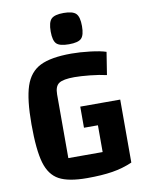

<svg xmlns="http://www.w3.org/2000/svg" viewBox="-94 -922 761 1003"><g transform="rotate(-10 286.0 -420.5)"><path d="M527 -359V-25Q477 -3 420.5 6Q364 15 286 15Q188 15 138 -12Q88 -39 68 -107.5Q48 -176 48 -312Q48 -444 71 -513.5Q94 -583 151 -611.5Q208 -640 317 -640Q362 -640 416.5 -633.5Q471 -627 500 -617L481 -497Q443 -506 393.5 -511Q344 -516 311 -516Q252 -516 229.5 -501Q207 -486 207 -443V-105H389V-247H315V-359ZM231 -772Q231 -821 248.5 -838.5Q266 -856 314 -856Q362 -856 379.5 -838.5Q397 -821 397 -772Q397 -724 380 -707Q363 -690 314 -690Q265 -690 248 -707Q231 -724 231 -772Z"/></g></svg>

Font: Changa SemiBold
Style: Regular
Weight: 600
Designer: Eduardo Rodriguez Tunni
Foundry: Eduardo Rodriguez Tunni
Version: Version 2.002; ttfautohint (v1.5) -l 8 -r 50 -G 150 -x 14 -H